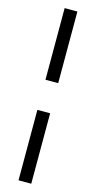

<svg xmlns="http://www.w3.org/2000/svg" viewBox="-150 -784 538 1077"><g transform="rotate(15 119.0 -246.0)"><path d="M156 -330H82V-746H156ZM156 254H82V-155H156Z"/></g></svg>

Font: Acari Sans Neue SemiBold
Style: Regular
Weight: 600
Designer: Alfredo Marco Pradil (font), Cristiano Sobral (main changes)
Foundry: Hanken Design Co. (font), Cristiano Sobral (main changes)
Version: Version 2.459;March 19, 2022;FontCreator 14.0.0.2808 64-bit;